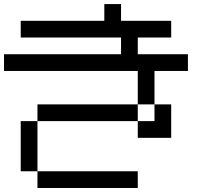

<svg xmlns="http://www.w3.org/2000/svg" viewBox="-20 -937 1040 957"><path d="M0 -583.3V-666.7H583.3V-750H83.3V-833.3H500V-916.7H583.3V-833.3H833.3V-750H666.7V-666.7H916.7V-583.3H750V-416.7H666.7V-583.3ZM750 -416.7H833.3V-250H666.7V-333.3H750ZM166.7 -83.3H666.7V0H166.7ZM166.7 -333.3V-83.3H83.3V-333.3ZM166.7 -416.7H666.7V-333.3H166.7Z"/></svg>

Font: Galmuri11 Regular
Style: Regular
Weight: 400
Designer: Minseo Lee (Quiple)
Version: Version 2.356;hotconv 1.1.0;makeotfexe 2.6.0 DEVELOPMENT